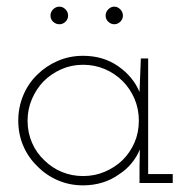

<svg xmlns="http://www.w3.org/2000/svg" viewBox="-20 -551 575 578"><path d="M500 0V-27H426V-375H404Q403 -349 402 -324Q401 -299 400 -274Q381 -320 336 -351.5Q291 -383 230 -383Q189 -383 153.5 -367.5Q118 -352 92 -326Q65 -300 50 -264Q35 -228 35 -188Q35 -147 50 -112Q65 -77 92 -51Q118 -24 153.5 -8.5Q189 7 230 7Q261 7 288.5 -1.5Q316 -10 338 -26Q360 -40 376 -59.5Q392 -79 401 -101Q401 -87 400.5 -74Q400 -61 400 -47V0ZM230 -356Q265 -356 295.5 -343Q326 -330 349 -307Q372 -284 385 -253.5Q398 -223 398 -188Q398 -152 385 -122Q372 -92 349 -69Q326 -47 295.5 -34Q265 -21 230 -21Q196 -21 166 -33.5Q136 -46 114 -68Q90 -90 76.5 -121Q63 -152 63 -188Q63 -222 76 -252.5Q89 -283 111 -306Q134 -329 164.5 -342.5Q195 -356 230 -356ZM350 -504Q350 -515 342 -523Q334 -531 324 -531Q314 -531 306 -523Q298 -515 298 -504Q298 -493 306 -485.5Q314 -478 324 -478Q334 -478 342 -485.5Q350 -493 350 -504ZM185 -504Q185 -515 177 -523Q169 -531 159 -531Q148 -531 140 -523Q132 -515 132 -504Q132 -493 140 -485.5Q148 -478 159 -478Q169 -478 177 -485.5Q185 -493 185 -504Z"/></svg>

Font: Josefin Slab Thin Light
Style: Regular
Weight: 300
Version: Version 2.000